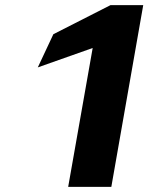

<svg xmlns="http://www.w3.org/2000/svg" viewBox="-20 -732 581 752"><path d="M416 0 541 -712H413L189 -598L128 -468L343 -544L247 0Z"/></svg>

Font: Asimov
Style: XWidIt
Weight: 500
Designer: Google
Version: Version 2.000980; 2014